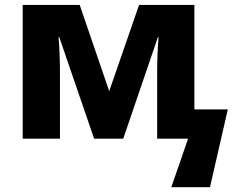

<svg xmlns="http://www.w3.org/2000/svg" viewBox="-20 -569 965 788"><path d="M777.8 -120.1V-548.8H550.8L428.2 -194.8L307.1 -548.8H73.2V0H226.1V-264.2C226.1 -324.2 224.1 -375 220.2 -417H223.1L366.2 0H485.8L627.9 -416H630.9C627 -373 625 -321.3 625 -268.1V0H752L683.1 199.2H841.8L915 -120.1Z"/></svg>

Font: Noto Reveo Sans
Style: Regular
Weight: 800
Designer: Monotype Design Team
Foundry: Monotype Imaging Inc.
Version: Version 2.007